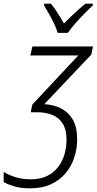

<svg xmlns="http://www.w3.org/2000/svg" viewBox="-92 -785 528 1045"><path d="M72 240Q22 240 -13.5 229.5Q-49 219 -72 206V151Q-57 160 -35 169.5Q-13 179 15 185Q43 191 75 191Q128 191 165 172.5Q202 154 225.5 122.5Q249 91 259.5 53Q270 15 270 -24Q270 -79 249.5 -112Q229 -145 193 -159.5Q157 -174 111 -174H75L84 -216L334 -483H73L84 -532H414L405 -488L149 -218Q197 -216 238 -196Q279 -176 303.5 -135Q328 -94 328 -27Q328 24 312.5 71.5Q297 119 265.5 157Q234 195 186 217.5Q138 240 72 240ZM222 -606Q215 -630 202 -657Q189 -684 174.5 -710Q160 -736 148 -755L149 -765H185Q197 -751 209.5 -732.5Q222 -714 234 -694.5Q246 -675 256 -657Q283 -685 314 -713.5Q345 -742 373 -765H413V-755Q394 -738 367.5 -711Q341 -684 316.5 -656Q292 -628 277 -606Z"/></svg>

Font: Noto Sans Display Light
Style: Italic
Weight: 300
Italic angle: -12°
Designer: Monotype Design Team
Foundry: Monotype Imaging Inc.
Version: Version 2.003